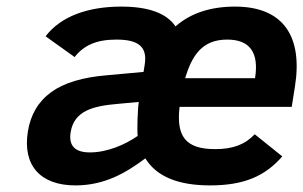

<svg xmlns="http://www.w3.org/2000/svg" viewBox="-20 -547 919 582"><path d="M420.6 -67C454 -12.3 519.3 15 616.6 15C719.7 15 783.8 -13.1 835.6 -73L752.2 -140C721.5 -108.2 685.8 -95 632 -95C541.4 -95 514.2 -134.6 524.3 -223H864.3L874.1 -285C898 -435.4 839.9 -527 692.5 -527C617.8 -527 557.6 -507 512 -467C485 -507 430.1 -527 347.5 -527C246.9 -527 164.5 -497.7 118.2 -437L206.2 -374C233.2 -408.6 270.6 -427 332.6 -427C392.3 -427 428 -410.4 418.8 -352L415.1 -329L305.5 -319C230.6 -313 173.7 -295.8 134.9 -267.5C96 -239.2 72.6 -199.3 64.4 -148C48.1 -45.1 102.8 15 208.6 15C296 15 360.6 -22 420.6 -67ZM397.4 -135C359.4 -108.6 305.4 -85 252.5 -85C207.1 -85 187.7 -105.3 194.1 -146C204.5 -211.8 263.5 -225.7 335.7 -232L400.7 -238C397.3 -216.8 395 -152 397.4 -135ZM753.1 -310H541.1C562 -378.1 592 -427 668.6 -427C737.3 -427 765.5 -388 753.1 -310Z"/></svg>

Font: Fog Sans
Style: It
Weight: 700
Foundry: Intel Corporation
Version: Version 1.00